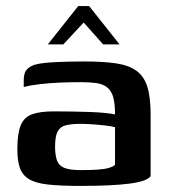

<svg xmlns="http://www.w3.org/2000/svg" viewBox="-20 -606 556 631"><path d="M245 5Q179 5 138 0.5Q97 -4 75 -17.5Q53 -31 45 -55Q37 -79 37 -116Q37 -167 48 -194Q59 -221 85.5 -230.5Q112 -240 157 -240Q182 -240 213.5 -239.5Q245 -239 275 -238Q305 -237 327.5 -234.5Q350 -232 358 -230Q358 -266 352 -287Q346 -308 332 -319Q318 -330 296.5 -333Q275 -336 245 -336Q211 -336 176.5 -334.5Q142 -333 111.5 -329.5Q81 -326 58 -320V-343Q58 -368 70 -379.5Q82 -391 101 -395Q123 -400 165.5 -402Q208 -404 256 -404Q318 -404 360 -398Q402 -392 427.5 -374Q453 -356 464 -321.5Q475 -287 475 -229V-27Q463 -10 405.5 -2.5Q348 5 245 5ZM244 -47Q278 -47 300.5 -48.5Q323 -50 337 -54Q351 -58 358 -64V-188Q348 -191 326.5 -193.5Q305 -196 283 -197.5Q261 -199 246 -199Q216 -199 197 -194.5Q178 -190 169.5 -174Q161 -158 161 -124Q161 -97 167 -79.5Q173 -62 191 -54.5Q209 -47 244 -47ZM137 -460 237 -586H273L373 -460H319L255 -532L188 -460Z"/></svg>

Font: Genos Thin SemiBold
Style: Regular
Weight: 600
Version: Version 1.010